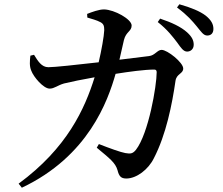

<svg xmlns="http://www.w3.org/2000/svg" viewBox="-20 -819 1040 897"><path d="M808 -620C825 -596 837 -578 854 -578C872 -578 885 -591 885 -610C885 -630 877 -647 854 -668C825 -694 782 -714 728 -732L717 -716C763 -680 788 -646 808 -620ZM899 -696C919 -672 930 -653 948 -653C966 -653 977 -664 977 -684C977 -706 967 -725 941 -746C915 -766 872 -784 818 -799L807 -784C857 -747 879 -720 899 -696ZM432 -129C492 -79 519 -59 529 -24C536 4 545 15 570 15C618 15 673 -27 699 -80C756 -190 784 -331 800 -442C805 -475 836 -474 836 -499C836 -527 762 -586 735 -586C715 -586 704 -560 676 -557L538 -540L559 -632C569 -672 595 -672 595 -700C595 -729 515 -774 466 -775C442 -775 410 -763 387 -754L388 -737C407 -731 432 -725 450 -715C464 -707 467 -698 467 -678C466 -650 454 -583 441 -528C336 -516 234 -505 206 -505C174 -505 157 -534 139 -563L122 -559C119 -534 117 -510 126 -489C137 -459 183 -405 212 -405C234 -405 248 -420 279 -429C307 -436 370 -449 422 -458C376 -310 293 -127 67 39L82 58C393 -89 484 -348 520 -474C582 -484 656 -494 701 -494C708 -494 712 -490 712 -482C712 -418 674 -195 615 -119C601 -102 591 -99 565 -104C543 -108 493 -126 442 -146Z"/></svg>

Font: Noto Serif CJK HK SemiBold
Style: Regular
Weight: 600
Designer: Ryoko NISHIZUKA 西塚涼子 (kana & ideographs); Frank Grießhammer (Latin, Greek & Cyrillic); Wenlong ZHANG 张文龙 (bopomofo); San
Foundry: Adobe
Version: Version 2.001;hotconv 1.1.0;makeotfexe 2.6.0